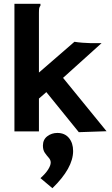

<svg xmlns="http://www.w3.org/2000/svg" viewBox="-20 -692 590 1011"><path d="M224 -207 185 -173V0H56V-672H193V-662Q188 -656 186.5 -649Q185 -642 185 -625V-310L372 -472Q389 -469 415 -467Q441 -465 454 -465H515L312 -282L541 -1L395 4ZM256 299 193 246Q220 222 233.5 200.5Q247 179 247 164Q247 150 236.5 138.5Q226 127 216 112.5Q206 98 206 75Q206 43 229 25.5Q252 8 282 8Q321 8 343 34.5Q365 61 365 103Q365 193 256 299Z"/></svg>

Font: Inconsolata SemiExpanded ExtraBold
Style: Regular
Weight: 800
Width: 6
Monospace: yes
Designer: Raph Levien, Cyreal, Brenton Simpson
Foundry: Raph Levien, Cyreal, Google
Version: Version 3.001; ttfautohint (v1.8.2.53-6de2)